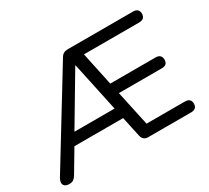

<svg xmlns="http://www.w3.org/2000/svg" viewBox="-139 -931 1263 1163"><g transform="rotate(-30 492.0 -349.0)"><path d="M45 7Q24 7 13.5 -1.5Q3 -10 3 -23.5Q3 -37 11 -52L394 -678Q402 -692 414 -698.5Q426 -705 442 -705H899Q919 -705 929.5 -695.5Q940 -686 940 -668Q940 -649 929.5 -639Q919 -629 899 -629H485L506 -659L567 -371L535 -396H879Q899 -396 909 -386Q919 -376 919 -358Q919 -339 909 -329.5Q899 -320 879 -320H551L573 -344L637 -47L601 -76H899Q919 -76 929.5 -66.5Q940 -57 940 -38Q940 -19 929.5 -9.5Q919 0 899 0H599Q563 0 555 -36L519 -203L552 -176H162L199 -201L93 -23Q84 -8 73 -0.5Q62 7 45 7ZM433 -597 215 -230 206 -252H531L514 -228L435 -597Z"/></g></svg>

Font: Nunito Medium
Style: Regular
Weight: 500
Designer: Vernon Adams
Foundry: Vernon Adams
Version: Version 3.601